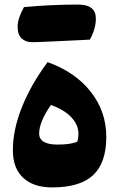

<svg xmlns="http://www.w3.org/2000/svg" viewBox="-20 -815 523 845"><path d="M210 9.8Q127 9.8 81.8 -32.7Q36.6 -75.2 36.6 -153.3Q36.6 -244.1 76.7 -344Q116.7 -443.8 189.5 -541.5Q310.5 -498.5 379.2 -411.4Q447.8 -324.2 447.8 -212.9Q447.8 -98.6 390.1 -44.4Q332.5 9.8 210 9.8ZM204.1 -353Q152.3 -278.3 152.3 -227.5Q152.3 -178.7 233.9 -178.7Q291 -178.7 320.3 -191.4Q325.2 -208 325.2 -226.6Q325.2 -265.6 293.7 -299.1Q262.2 -332.5 204.1 -353ZM85.4 -783.7Q204.6 -794.9 324.2 -794.9Q401.9 -794.9 401.9 -733.4Q401.9 -689 375.5 -640.6Q354.5 -639.6 328.9 -638.2Q303.2 -636.7 266.8 -635.3Q230.5 -633.8 187.5 -631.6Q144.5 -629.4 119.1 -629.4Q93.8 -629.4 75.7 -645.5Q57.6 -661.6 57.6 -697.5Q57.6 -733.4 85.4 -783.7Z"/></svg>

Font: Pinar-DS4-FD ExtraBold
Style: Regular
Weight: 800
Designer: Amin Abedi
Version: Version 3.000